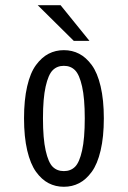

<svg xmlns="http://www.w3.org/2000/svg" viewBox="-20 -704 490 735"><path d="M322.5 -547.5H262.5L124.5 -684H212ZM72 -251Q72 -321.5 84 -373.5Q96 -425.5 117.8 -455Q139.5 -484.5 166 -498.2Q192.5 -512 224.5 -512Q256.5 -512 283 -498.2Q309.5 -484.5 331.2 -455Q353 -425.5 365.2 -373.5Q377.5 -321.5 377.5 -251Q377.5 -180 365.2 -128Q353 -76 331.2 -46.2Q309.5 -16.5 283 -2.8Q256.5 11 224.5 11Q192.5 11 166 -2.8Q139.5 -16.5 118 -46.2Q96.5 -76 84.2 -128Q72 -180 72 -251ZM304.5 -251Q304.5 -327.5 294.2 -373Q284 -418.5 267.2 -435.2Q250.5 -452 224.5 -452Q198.5 -452 181.8 -435.2Q165 -418.5 154.8 -373Q144.5 -327.5 144.5 -251Q144.5 -173.5 154.8 -127.8Q165 -82 181.8 -65.5Q198.5 -49 224.5 -49Q250.5 -49 267.2 -65.5Q284 -82 294.2 -127.8Q304.5 -173.5 304.5 -251Z"/></svg>

Font: League Mono Condensed Light
Style: Regular
Weight: 300
Width: 1
Designer: Tyler Finck
Foundry: The League of Moveable Type / Tyler Finck
Version: Version 2.210